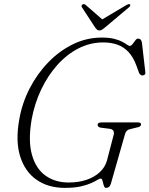

<svg xmlns="http://www.w3.org/2000/svg" viewBox="-20 -896 724 930"><path d="M472.5 -714Q509.5 -714 533.5 -707.8Q557.5 -701.5 572 -693.8Q586.5 -686 595 -679.8Q603.5 -673.5 608.5 -673.5Q614 -673.5 619 -678.8Q624 -684 628.8 -691.2Q633.5 -698.5 638.2 -703.8Q643 -709 648 -709Q656 -709 660.8 -704.5Q665.5 -700 667.5 -689.5L684 -545.5Q685 -537.5 680.8 -534.2Q676.5 -531 670 -530.5Q665 -530.5 660.2 -534.2Q655.5 -538 653.5 -543L641 -577.5Q625.5 -619.5 602.5 -644Q579.5 -668.5 549 -679.5Q518.5 -690.5 480.5 -690.5Q416.5 -690.5 360 -661.5Q303.5 -632.5 257.5 -581Q211.5 -529.5 179.5 -462.2Q147.5 -395 133.5 -319Q115.5 -215.5 134.5 -147.2Q153.5 -79 200.2 -45.5Q247 -12 312.5 -12Q360.5 -12 399 -25Q437.5 -38 463 -61.8Q488.5 -85.5 498 -118L528.5 -235Q534.5 -252 529.8 -261.5Q525 -271 508.5 -272.5L468.5 -277.5Q460 -279 456.5 -282.5Q453 -286 453 -291Q453 -298 458.2 -300.5Q463.5 -303 472.5 -303H647.5Q657 -303 660.2 -300.5Q663.5 -298 663 -292Q663 -287.5 657.8 -283.8Q652.5 -280 641 -278L616 -272Q602.5 -269.5 595.5 -263.5Q588.5 -257.5 586 -248L517 -6Q513 5.5 507.5 9.8Q502 14 493 14Q488 14 485.5 9.2Q483 4.5 481.2 -2Q479.5 -8.5 478 -15.2Q476.5 -22 474.5 -26.5Q472.5 -31 468.5 -31Q462 -31 451.2 -24.2Q440.5 -17.5 421 -8.8Q401.5 0 370.8 7Q340 14 294 14Q213.5 14 157.2 -25.2Q101 -64.5 77.8 -138.2Q54.5 -212 73 -315.5Q86.5 -395.5 123.2 -467Q160 -538.5 214 -594.2Q268 -650 334 -682Q400 -714 472.5 -714ZM480 -798 395 -872Q387.5 -878.5 380 -874.5Q376.5 -872.5 375.2 -868.8Q374 -865 377 -860.5L441 -762.5Q446 -756 450.2 -752.2Q454.5 -748.5 461.5 -748.5Q468.5 -748.5 474.2 -752.2Q480 -756 488 -762.5L604.5 -860.5Q610 -865 611 -868.8Q612 -872.5 610 -874.5Q607 -877 602.8 -876Q598.5 -875 593 -872L468.5 -798Z"/></svg>

Font: Fraunces ExtraLight
Style: Italic
Weight: 250
Italic angle: -16°
Version: Version 1.000;[b76b70a41]